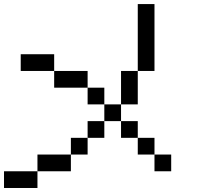

<svg xmlns="http://www.w3.org/2000/svg" viewBox="-20 -937 1040 957"><path d="M0 0V-83.3H166.7V0ZM750 -916.7V-583.3H666.7V-916.7ZM750 -166.7H666.7V-250H750ZM750 -83.3V-166.7H833.3V-83.3ZM166.7 -83.3V-166.7H333.3V-83.3ZM333.3 -166.7V-250H416.7V-166.7ZM500 -416.7H416.7V-500H500ZM500 -333.3V-416.7H583.3V-333.3ZM500 -250H416.7V-333.3H500ZM666.7 -416.7H583.3V-583.3H666.7ZM666.7 -333.3V-250H583.3V-333.3ZM83.3 -583.3V-666.7H250V-583.3ZM250 -583.3H416.7V-500H250Z"/></svg>

Font: Galmuri11 Regular
Style: Regular
Weight: 400
Designer: Minseo Lee (Quiple)
Version: Version 2.356;hotconv 1.1.0;makeotfexe 2.6.0 DEVELOPMENT